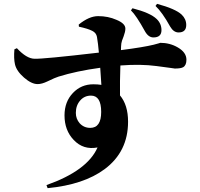

<svg xmlns="http://www.w3.org/2000/svg" viewBox="-20 -887 1040 1000"><path d="M798 -867Q894 -841 926 -811Q950 -788 950 -757Q950 -718 910 -718Q884 -718 866 -749Q825 -823 790 -856ZM670 -844Q763 -820 796 -788Q821 -764 821 -730Q821 -692 779 -692Q753 -692 735 -724Q690 -806 662 -833ZM507 -304Q507 -389 454 -389Q420 -389 398 -364Q375 -338 375 -299Q375 -268 395 -245Q417 -221 450 -221Q507 -221 507 -304ZM390 -759Q444 -803 491 -803Q543 -803 586 -784Q633 -765 633 -738Q633 -722 624 -698Q613 -671 612 -661Q610 -645 610 -626Q727 -641 780 -654Q818 -664 814 -664Q865 -664 906 -640Q951 -614 951 -576Q951 -547 934 -537Q922 -530 890 -530Q893 -530 795 -543Q713 -554 607 -546Q604 -462 605 -390Q647 -340 647 -253Q647 -97 525 -6Q416 75 228 93L222 77Q435 2 488 -119Q414 -105 364 -158Q316 -208 316 -286Q316 -357 360 -403Q403 -448 466 -448Q489 -448 508 -445L502 -534Q378 -517 285 -488Q268 -483 227 -463Q198 -449 176 -449Q144 -449 105 -483Q66 -517 58 -552Q51 -582 55 -630L68 -636Q118 -582 159 -581Q203 -579 495 -613Q491 -660 485 -695Q481 -716 461 -726Q438 -738 391 -748Z"/></svg>

Font: Source Han Serif CN Heavy
Style: Regular
Weight: 900
Designer: Ryoko NISHIZUKA  (kana & ideographs); Frank Grießhammer (Latin, Greek & Cyrillic); Wenlong ZHANG  (bopomofo); Sandoll Co
Foundry: Adobe Systems Incorporated
Version: Version 1.000;PS 1;hotconv 16.6.53;makeotf.lib2.5.65590